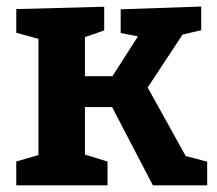

<svg xmlns="http://www.w3.org/2000/svg" viewBox="-20 -558 652 578"><path d="M29 0V-71.7L112.7 -96.3L95.7 -70.3V-463.3L115.7 -435.7L29 -459.3V-530.7L293.7 -537.7V-466.3L222.3 -441.7L235.7 -463.3V-299.7L212.7 -328.7H346L302.7 -304L402.7 -460L413 -445L343.3 -458.7V-530L585.7 -538.3V-467L503 -447.7L539.7 -469.3L407 -268L419.3 -304L547 -74L527.7 -91.3L603.7 -71.3V0H440.3L315.3 -239.7L336.3 -235.7H212.7L235.7 -240V-70.3L221.3 -97L303.7 -71.7V0Z"/></svg>

Font: Bitter Thin
Style: Regular
Weight: 100
Designer: Sol Matas, and Bitter project Authors
Foundry: Sol Matas
Version: Version 2.002